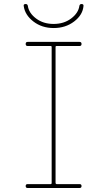

<svg xmlns="http://www.w3.org/2000/svg" viewBox="-20 -940 540 960"><path d="M98.6 -910.2Q96.7 -919.9 108.4 -919.9Q117.2 -919.9 119.1 -911.1Q124 -875 160.2 -847.7Q196.3 -820.3 248 -820.3Q299.8 -820.3 335.9 -847.7Q372.1 -875 377 -911.1Q378.9 -919.9 387.7 -919.9Q398.4 -919.9 397.5 -910.2Q393.6 -865.2 350.6 -832.5Q307.6 -799.8 248.5 -799.8Q189.5 -799.8 147 -832.5Q104.5 -865.2 98.6 -910.2ZM262.7 -710Q257.8 -710 257.8 -705.1V-25.4Q257.8 -20.5 262.7 -19.5H377.9Q387.7 -19.5 387.7 -9.8Q387.7 0 377.9 0H118.2Q108.4 0 108.4 -9.8Q108.4 -19.5 118.2 -19.5H233.4Q238.3 -19.5 238.3 -25.4V-705.1Q238.3 -710 233.4 -710H118.2Q108.4 -710 108.4 -720.2Q108.4 -730.5 118.2 -730.5H377.9Q387.7 -730.5 387.7 -720.2Q387.7 -710 377.9 -710Z"/></svg>

Font: Rounded-L Mgen+ 2m thin
Style: Regular
Weight: 100
Designer: [Source Han Sans]
Ryoko NISHIZUKA  (kana & ideographs); Paul D. Hunt (Latin, Greek & Cyrillic); Wenlong ZHANG  (bopomofo
Version: Version 1.059.20150602